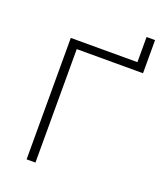

<svg xmlns="http://www.w3.org/2000/svg" viewBox="-153 -943 876 1040"><g transform="rotate(20 285.0 -422.5)"><path d="M126 0V-700H510V-845H559V-654H177V0Z"/></g></svg>

Font: Montserrat Light
Style: Regular
Weight: 300
Designer: Julieta Ulanovsky
Foundry: Julieta Ulanovsky
Version: Version 9.000; ttfautohint (v1.8.4.7-5d5b)